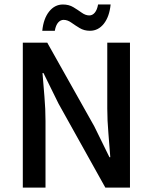

<svg xmlns="http://www.w3.org/2000/svg" viewBox="-20 -847 690 867"><path d="M83 0V-654.3H193.4L405.8 -276.4L474.1 -137.2H478Q474.6 -187.5 469.5 -245.4Q464.4 -303.2 464.4 -356.9V-654.3H566.9V0H455.6L244.1 -379.4L176.3 -517.1H171.9Q175.8 -465.8 180.7 -410.2Q185.5 -354.5 185.5 -300.3V0ZM170.9 -708Q176.3 -762.7 201.7 -794.7Q227.1 -826.7 264.2 -826.7Q291 -826.7 311.3 -814.5Q331.5 -802.2 348.9 -789.8Q366.2 -777.3 383.3 -777.3Q397.5 -777.3 408 -789.8Q418.5 -802.2 422.9 -826.7H479.5Q474.1 -772 449 -740Q423.8 -708 386.2 -708Q359.9 -708 339.4 -720.5Q318.8 -732.9 301.8 -745.1Q284.7 -757.3 267.1 -757.3Q253.4 -757.3 242.7 -745.4Q231.9 -733.4 227.5 -708Z"/></svg>

Font: Varta Light
Style: Bold
Weight: 700
Version: Version 1.004